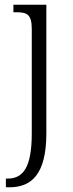

<svg xmlns="http://www.w3.org/2000/svg" viewBox="-20 -556 312 816"><path d="M5 240H19C111 240 177 189 177 10V-536H37V-504H48C94 -504 115 -496 115 -433V11C115 158 77 203 12 203H5Z"/></svg>

Font: Noto Serif Georgian SemiCondensed Light
Style: Regular
Weight: 300
Width: 4
Designer: Monotype Design Team, Akaki Razmadze
Foundry: Google LLC
Version: Version 2.003